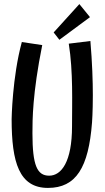

<svg xmlns="http://www.w3.org/2000/svg" viewBox="-20 -915 516 941"><path d="M431 -314C431 -314 435 -364 435 -448C435 -517 432 -608 423 -714L317 -701C339 -565 333 -409 333 -296C333 -122 281 -54 221 -54C162 -54 139 -104 139 -262C139 -327 139 -455 187 -694L87 -709C40 -537 37 -331 37 -331C37 -119 74 6 215 6C353 6 414 -94 431 -314ZM421 -831 369 -895 243 -756 271 -720Z"/></svg>

Font: Englebert
Style: Regular
Weight: 400
Designer: Astigmatic (AOETI)
Foundry: Astigmatic (AOETI)
Version: Version 1.000